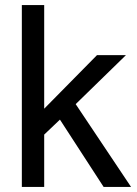

<svg xmlns="http://www.w3.org/2000/svg" viewBox="-20 -736 540 756"><path d="M66 0V-716H154V-308L362 -519H476L278 -326L496 0H388L216 -265L154 -206V0Z"/></svg>

Font: Ekushey Amar Desh
Style: Regular
Weight: 400
Designer: Al Mamun Sumon
Foundry: Al Mamun Sumon
Version: Version 1.0